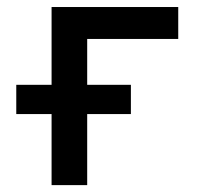

<svg xmlns="http://www.w3.org/2000/svg" viewBox="-20 -538 626 558"><path d="M27.3 -206.5H129.9V0H233.4V-206.5H360.4V-291.5H233.4V-424.8H498V-517.6H129.9V-291.5H27.3Z"/></svg>

Font: Cascadia Mono NF
Style: Regular
Weight: 400
Monospace: yes
Designer: Aaron Bell
Foundry: Saja Typeworks
Version: Version 2404.023